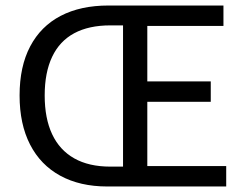

<svg xmlns="http://www.w3.org/2000/svg" viewBox="-20 -676 889 696"><path d="M369 0Q270 0 198.5 -39Q127 -78 89 -152Q51 -226 51 -330Q51 -435 89.5 -508Q128 -581 200 -618.5Q272 -656 373 -656H790V-582H514V-381H744V-307H514V-74H800V0ZM380 -72H426V-584H380Q302 -584 249 -555.5Q196 -527 169 -470Q142 -413 142 -330Q142 -247 169 -189.5Q196 -132 249 -102Q302 -72 380 -72Z"/></svg>

Font: Assistant ExtraLight Medium
Style: Regular
Weight: 500
Version: Version 3.000